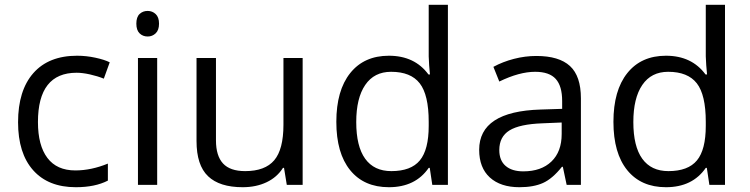

<svg xmlns="http://www.w3.org/2000/svg" viewBox="-20 -780 3165 810"><path d="M299.8 9.8Q183.6 9.8 119.9 -61.8Q56.2 -133.3 56.2 -264.2Q56.2 -398.4 120.8 -471.7Q185.5 -544.9 305.2 -544.9Q343.8 -544.9 382.3 -536.6Q420.9 -528.3 442.9 -517.1L418 -448.2Q391.1 -459 359.4 -466.1Q327.6 -473.1 303.2 -473.1Q140.1 -473.1 140.1 -265.1Q140.1 -166.5 179.9 -113.8Q219.7 -61 297.9 -61Q364.7 -61 435.1 -89.8V-18.1Q381.3 9.8 299.8 9.8Z M643.1 0H562V-535.2H643.1ZM555.2 -680.2Q555.2 -708 568.8 -720.9Q582.5 -733.9 603 -733.9Q622.6 -733.9 636.7 -720.7Q650.9 -707.5 650.9 -680.2Q650.9 -652.8 636.7 -639.4Q622.6 -626 603 -626Q582.5 -626 568.8 -639.4Q555.2 -652.8 555.2 -680.2Z M891.1 -535.2V-188Q891.1 -122.6 920.9 -90.3Q950.7 -58.1 1014.2 -58.1Q1098.1 -58.1 1137 -104Q1175.8 -149.9 1175.8 -253.9V-535.2H1256.8V0H1189.9L1178.2 -71.8H1173.8Q1148.9 -32.2 1104.7 -11.2Q1060.5 9.8 1003.9 9.8Q906.2 9.8 857.7 -36.6Q809.1 -83 809.1 -185.1V-535.2Z M1793 -71.8H1788.6Q1732.4 9.8 1620.6 9.8Q1515.6 9.8 1457.3 -62Q1398.9 -133.8 1398.9 -266.1Q1398.9 -398.4 1457.5 -471.7Q1516.1 -544.9 1620.6 -544.9Q1729.5 -544.9 1787.6 -465.8H1793.9L1790.5 -504.4L1788.6 -542V-759.8H1869.6V0H1803.7ZM1630.9 -58.1Q1713.9 -58.1 1751.2 -103.3Q1788.6 -148.4 1788.6 -249V-266.1Q1788.6 -379.9 1750.7 -428.5Q1712.9 -477.1 1629.9 -477.1Q1558.6 -477.1 1520.8 -421.6Q1482.9 -366.2 1482.9 -265.1Q1482.9 -162.6 1520.5 -110.4Q1558.1 -58.1 1630.9 -58.1Z M2370.6 0 2354.5 -76.2H2350.6Q2310.5 -25.9 2270.8 -8.1Q2231 9.8 2171.4 9.8Q2091.8 9.8 2046.6 -31.2Q2001.5 -72.3 2001.5 -147.9Q2001.5 -310.1 2260.7 -317.9L2351.6 -320.8V-354Q2351.6 -417 2324.5 -447Q2297.4 -477.1 2237.8 -477.1Q2170.9 -477.1 2086.4 -436L2061.5 -498Q2101.1 -519.5 2148.2 -531.7Q2195.3 -543.9 2242.7 -543.9Q2338.4 -543.9 2384.5 -501.5Q2430.7 -459 2430.7 -365.2V0ZM2187.5 -57.1Q2263.2 -57.1 2306.4 -98.6Q2349.6 -140.1 2349.6 -214.8V-263.2L2268.6 -259.8Q2171.9 -256.3 2129.2 -229.7Q2086.4 -203.1 2086.4 -147Q2086.4 -103 2113 -80.1Q2139.6 -57.1 2187.5 -57.1Z M2961.9 -71.8H2957.5Q2901.4 9.8 2789.6 9.8Q2684.6 9.8 2626.2 -62Q2567.9 -133.8 2567.9 -266.1Q2567.9 -398.4 2626.5 -471.7Q2685.1 -544.9 2789.6 -544.9Q2898.4 -544.9 2956.5 -465.8H2962.9L2959.5 -504.4L2957.5 -542V-759.8H3038.6V0H2972.7ZM2799.8 -58.1Q2882.8 -58.1 2920.2 -103.3Q2957.5 -148.4 2957.5 -249V-266.1Q2957.5 -379.9 2919.7 -428.5Q2881.8 -477.1 2798.8 -477.1Q2727.5 -477.1 2689.7 -421.6Q2651.9 -366.2 2651.9 -265.1Q2651.9 -162.6 2689.5 -110.4Q2727.1 -58.1 2799.8 -58.1Z"/></svg>

Font: f02724691
Style: Regular
Weight: 400
Foundry: Ascender Corporation
Version: Version 1.10